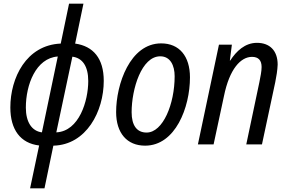

<svg xmlns="http://www.w3.org/2000/svg" viewBox="-20 -780 1559 1040"><path d="M143 240H221L269 9C448 5 542 -177 542 -342C542 -464 485 -530 387 -544L432 -760H354L309 -544C122 -536 36 -358 36 -198C36 -77 91 -4 192 8ZM207 -63C152 -70 120 -119 120 -197C120 -321 174 -465 293 -474ZM285 -63 372 -473C427 -466 458 -421 458 -341C458 -234 409 -69 285 -63Z M766 9C930 9 1009 -198 1009 -361C1009 -476 951 -545 853 -545C684 -545 609 -323 609 -173C609 -59 668 9 766 9ZM774 -62C721 -62 693 -101 693 -172C693 -299 747 -475 848 -475C903 -475 926 -425 926 -367C926 -217 863 -62 774 -62Z M1052 2H1137L1193 -259C1223 -407 1284 -472 1345 -472C1380 -472 1397 -453 1397 -417C1397 -394 1391 -366 1385 -335L1314 2H1399L1471 -335C1477 -364 1483 -401 1484 -430C1484 -507 1440 -548 1372 -548C1307 -548 1260 -503 1227 -452H1225L1236 -538H1166Z"/></svg>

Font: Noto Sans Display SemiCondensed
Style: Italic
Weight: 400
Width: 4
Italic angle: -12°
Designer: Monotype Design Team
Foundry: Monotype Imaging Inc.
Version: Version 1.900